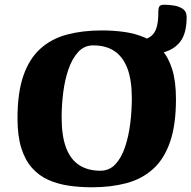

<svg xmlns="http://www.w3.org/2000/svg" viewBox="-20 -781 811 814"><path d="M369.5 13Q318.1 13 271 6.1Q223.9 -0.9 184.3 -18.7Q144.8 -36.5 115.8 -69.1Q86.7 -101.7 70.4 -153.1Q54.2 -204.5 54.2 -278.9Q54.2 -389.4 79.6 -461.4Q105 -533.5 152.2 -575.4Q199.4 -617.4 264.9 -634.7Q330.5 -652 411.5 -652Q462.9 -652 509.6 -645.2Q556.3 -638.4 595.8 -620.8Q635.4 -603.2 664.8 -570.8Q694.2 -538.3 710.1 -486.9Q726 -435.5 726 -361.1Q726 -250.6 700.6 -178.2Q675.2 -105.8 628 -63.7Q580.8 -21.6 515.3 -4.3Q449.7 13 369.5 13ZM405.2 -57.2Q443.8 -57.2 469.4 -84.8Q495 -112.3 510.2 -157.9Q525.5 -203.6 532.2 -257.7Q538.9 -311.8 538.9 -364.1Q538.9 -441.1 520.2 -490.7Q501.5 -540.2 465.2 -564.4Q429 -588.6 375 -588.6Q337.2 -588.6 311.6 -560.7Q286 -532.7 270.3 -487.5Q254.7 -442.2 248 -388.6Q241.3 -335 241.3 -282.7Q241.3 -205.2 260 -155.1Q278.7 -105.1 315.5 -81.2Q352.2 -57.2 405.2 -57.2ZM561.8 -546.5Q549.7 -546.5 540.8 -556.1Q531.9 -565.6 528.9 -578.5Q525.9 -591.4 532.7 -600.9Q539.5 -610.4 559.3 -610.4Q607.1 -610.4 629.1 -636Q651.1 -661.5 651.1 -724.6Q651.1 -749.2 656.6 -755.1Q662.1 -761 676.6 -761Q698 -761 719.7 -757.1Q741.4 -753.2 756.4 -742.3Q771.3 -731.4 771.3 -708.6Q771.3 -640.6 745.2 -605.8Q719.2 -571 672 -558.8Q624.9 -546.5 561.8 -546.5Z"/></svg>

Font: Briem Hand Thin
Style: Regular
Weight: 100
Designer: Gunnlaugur SE Briem, Eben Sorkin
Foundry: Sorkin Type Co.
Version: Version 1.003